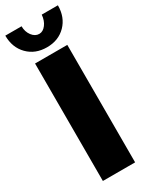

<svg xmlns="http://www.w3.org/2000/svg" viewBox="-236 -960 787 1005"><g transform="rotate(-30 158.0 -457.0)"><path d="M219.2 -914.1H316.9Q316.9 -842.3 272.7 -797.1Q228.5 -752 158.2 -752Q87.9 -752 43.5 -797.1Q-1 -842.3 -1 -914.1H97.2Q97.2 -880.9 115.2 -856.9Q133.3 -833 158.2 -833Q181.2 -833 198.7 -856Q216.3 -878.9 219.2 -914.1ZM61 0V-710H255.9V0Z"/></g></svg>

Font: Rawline Black
Style: Regular
Weight: 900
Designer: Matt McInerney, Pablo Impallari, Rodrigo Fuenzalida
Foundry: Matt McInerney, Pablo Impallari, Rodrigo Fuenzalida
Version: Version 4.020;PS 004.020;hotconv 1.0.88;makeotf.lib2.5.64775